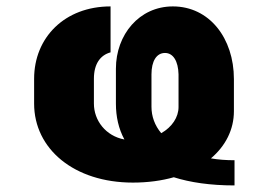

<svg xmlns="http://www.w3.org/2000/svg" viewBox="-20 -557 832 596"><path d="M708 18.6V-59.6C681.6 -59.6 656.7 -61.5 634.8 -65.4C680.2 -104 706.1 -154.8 706.1 -211.9V-311.5C706.1 -438.5 629.9 -537.1 516.6 -537.1C412.1 -537.1 339.8 -449.2 339.8 -343.8V-235.4C339.8 -194.8 348.1 -157.2 366.2 -124C308.1 -134.8 271.5 -183.1 271.5 -235.4V-312.5C271.5 -358.4 291 -385.7 323.2 -394.5V-537.1C180.7 -537.1 85.9 -440.4 85.9 -312.5V-235.4C85.9 -94.7 210 9.8 392.6 9.8C439 9.8 481.9 3.9 519.5 -6.8C570.3 9.3 632.8 18.6 708 18.6ZM450.2 -225.6V-326.2C450.2 -367.2 465.8 -392.6 492.2 -392.6C517.6 -392.6 533.2 -367.2 534.2 -326.2V-224.6C534.2 -193.4 514.2 -162.6 480.5 -143.6C460.4 -167.5 450.2 -195.8 450.2 -225.6Z"/></svg>

Font: Pretendard Black
Style: Regular
Weight: 900
Designer: Base glyphs from Inter by Rasmus Andersson; Hangeul glyphs from Noto Sans CJK(Source Han Sans) by Jang Soo-young and Kan
Foundry: Kil Hyung-jin
Version: Version 1.309;Glyphs 3.2 (3225)